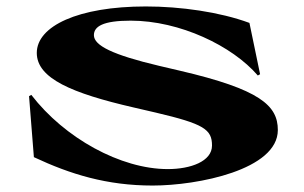

<svg xmlns="http://www.w3.org/2000/svg" viewBox="-20 -550 941 595"><path d="M453 25C593 25 841 -24 841 -147C841 -223 786 -273 537 -331L473 -346C329 -380 271 -409 271 -441C271 -468 299 -486 385 -486C537 -486 700 -408 779 -316L786 -320L753 -479C661 -513 539 -530 432 -530C222 -530 94 -469 94 -386C94 -307 203 -261 394 -217L463 -201C612 -166 637 -149 637 -99C637 -50 571 -26 500 -26C354 -26 180 -122 77 -256L70 -252L85 -63C198 -10 311 25 453 25Z"/></svg>

Font: Coconat
Style: Bold
Weight: 900
Width: 8
Designer: Sara Lavazza
Foundry: Collletttivo
Version: Version 1.000;Glyphs 3.2 (3217)